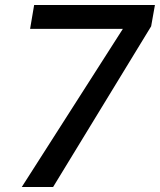

<svg xmlns="http://www.w3.org/2000/svg" viewBox="-20 -746 638 766"><path d="M116.2 -726.1H598.1L583 -641.1L191.9 0H66.9L470.2 -630.9H100.1Z"/></svg>

Font: SVN-Poppins Medium
Style: Italic
Weight: 500
Italic angle: -10°
Designer: Ninad Kale (Devanagari), Jonny Pinhorn (Latin)
Foundry: Indian Type Foundry
Version: Version 3.002 2017